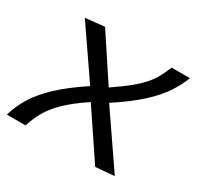

<svg xmlns="http://www.w3.org/2000/svg" viewBox="-133 -688 859 836"><g transform="rotate(30 296.5 -270.0)"><path d="M510 -536H602Q587 -496 559.5 -454Q532 -412 482 -366Q432 -320 351 -267L532 -3L438 5L280 -230Q211 -184 173.5 -146.5Q136 -109 116.5 -74Q97 -39 85 0H-9Q5 -49 32.5 -94Q60 -139 110 -186.5Q160 -234 243 -289L74 -535L170 -545L316 -324Q366 -358 398.5 -384.5Q431 -411 451.5 -434.5Q472 -458 485 -482.5Q498 -507 510 -536Z"/></g></svg>

Font: Georama Extended
Style: Italic
Weight: 400
Width: 7
Italic angle: -9°
Designer: Jean-Baptiste Levee
Foundry: Production Type
Version: Version 1.000